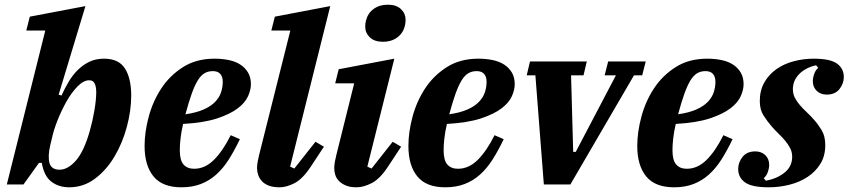

<svg xmlns="http://www.w3.org/2000/svg" viewBox="-20 -786 3615 818"><path d="M275 12Q231 12 199.5 -11.5Q168 -35 158 -92H146L80 0H9L173 -656H92L107 -715L344 -760L230 -383L242 -379Q256 -410 273 -438.5Q290 -467 312 -488.5Q334 -510 361 -523Q388 -536 423 -536Q486 -536 512.5 -494Q539 -452 539 -379Q539 -315 520.5 -246Q502 -177 468 -119.5Q434 -62 385 -25Q336 12 275 12ZM234 -63Q269 -63 303.5 -102Q338 -141 363 -230Q374 -268 382 -314.5Q390 -361 390 -393Q390 -416 383.5 -430Q377 -444 360 -444Q336 -444 310.5 -418Q285 -392 263.5 -354Q242 -316 225 -273Q208 -230 201 -196L194 -167Q183 -119 191 -91Q199 -63 234 -63Z M753 12Q672 12 634 -34.5Q596 -81 596 -164Q596 -223 613.5 -288.5Q631 -354 667 -409Q703 -464 759.5 -500Q816 -536 894 -536Q927 -536 955.5 -530Q984 -524 1004.5 -510.5Q1025 -497 1037 -476.5Q1049 -456 1049 -427Q1049 -404 1037 -376.5Q1025 -349 993 -324.5Q961 -300 905 -281.5Q849 -263 760 -258Q752 -223 749 -195Q746 -167 746 -146Q746 -103 762 -85Q778 -67 807 -67Q853 -67 891 -104.5Q929 -142 963 -210L1002 -193Q979 -145 955 -107Q931 -69 901.5 -42.5Q872 -16 835.5 -2Q799 12 753 12ZM770 -299Q817 -306 847.5 -319.5Q878 -333 896 -351.5Q914 -370 921.5 -392Q929 -414 929 -438Q929 -459 918.5 -471Q908 -483 887 -483Q866 -483 850.5 -473.5Q835 -464 822 -442.5Q809 -421 796.5 -386Q784 -351 770 -299Z M1171 12Q1144 12 1125.5 5Q1107 -2 1096 -14Q1085 -26 1080 -40.5Q1075 -55 1075 -70Q1075 -82 1078 -98.5Q1081 -115 1084 -126L1217 -656H1136L1151 -715L1387 -760L1216 -76L1234 -68L1324 -182L1360 -161L1304 -76Q1269 -23 1234.5 -5.5Q1200 12 1171 12Z M1499 12Q1472 12 1454 4.5Q1436 -3 1424.5 -14.5Q1413 -26 1408.5 -40.5Q1404 -55 1404 -70Q1404 -82 1407 -98.5Q1410 -115 1413 -126L1489 -431H1408L1423 -491L1660 -536L1545 -76L1563 -68L1653 -182L1689 -161L1633 -76Q1598 -23 1563 -5.5Q1528 12 1499 12ZM1632 -766Q1669 -766 1688.5 -747Q1708 -728 1708 -702Q1708 -688 1705 -676Q1697 -644 1672 -626Q1647 -608 1612 -608Q1575 -608 1555.5 -627Q1536 -646 1536 -672Q1536 -686 1539 -698Q1547 -730 1572 -748Q1597 -766 1632 -766Z M1877 12Q1796 12 1758 -34.5Q1720 -81 1720 -164Q1720 -223 1737.5 -288.5Q1755 -354 1791 -409Q1827 -464 1883.5 -500Q1940 -536 2018 -536Q2051 -536 2079.5 -530Q2108 -524 2128.5 -510.5Q2149 -497 2161 -476.5Q2173 -456 2173 -427Q2173 -404 2161 -376.5Q2149 -349 2117 -324.5Q2085 -300 2029 -281.5Q1973 -263 1884 -258Q1876 -223 1873 -195Q1870 -167 1870 -146Q1870 -103 1886 -85Q1902 -67 1931 -67Q1977 -67 2015 -104.5Q2053 -142 2087 -210L2126 -193Q2103 -145 2079 -107Q2055 -69 2025.5 -42.5Q1996 -16 1959.5 -2Q1923 12 1877 12ZM1894 -299Q1941 -306 1971.5 -319.5Q2002 -333 2020 -351.5Q2038 -370 2045.5 -392Q2053 -414 2053 -438Q2053 -459 2042.5 -471Q2032 -483 2011 -483Q1990 -483 1974.5 -473.5Q1959 -464 1946 -442.5Q1933 -421 1920.5 -386Q1908 -351 1894 -299Z M2261 -465H2224L2238 -524H2480L2466 -465H2413L2422 -139H2433L2604 -465H2556L2571 -524H2731L2716 -465H2681L2410 0H2297Z M2852 12Q2771 12 2733 -34.5Q2695 -81 2695 -164Q2695 -223 2712.5 -288.5Q2730 -354 2766 -409Q2802 -464 2858.5 -500Q2915 -536 2993 -536Q3026 -536 3054.5 -530Q3083 -524 3103.5 -510.5Q3124 -497 3136 -476.5Q3148 -456 3148 -427Q3148 -404 3136 -376.5Q3124 -349 3092 -324.5Q3060 -300 3004 -281.5Q2948 -263 2859 -258Q2851 -223 2848 -195Q2845 -167 2845 -146Q2845 -103 2861 -85Q2877 -67 2906 -67Q2952 -67 2990 -104.5Q3028 -142 3062 -210L3101 -193Q3078 -145 3054 -107Q3030 -69 3000.5 -42.5Q2971 -16 2934.5 -2Q2898 12 2852 12ZM2869 -299Q2916 -306 2946.5 -319.5Q2977 -333 2995 -351.5Q3013 -370 3020.5 -392Q3028 -414 3028 -438Q3028 -459 3017.5 -471Q3007 -483 2986 -483Q2965 -483 2949.5 -473.5Q2934 -464 2921 -442.5Q2908 -421 2895.5 -386Q2883 -351 2869 -299Z M3255 12Q3183 12 3154 -9Q3125 -30 3125 -66Q3125 -94 3143.5 -117.5Q3162 -141 3198 -141Q3224 -141 3240.5 -125Q3257 -109 3257 -84Q3257 -69 3251 -52.5Q3245 -36 3234 -27L3243 -16Q3291 -25 3323 -51Q3355 -77 3355 -118Q3355 -138 3346.5 -154.5Q3338 -171 3325.5 -186Q3313 -201 3297.5 -216Q3282 -231 3268 -247Q3249 -269 3233 -294Q3217 -319 3217 -355Q3217 -401 3236.5 -435Q3256 -469 3288 -491.5Q3320 -514 3361.5 -525Q3403 -536 3447 -536Q3517 -536 3546 -515Q3575 -494 3575 -458Q3575 -430 3556.5 -406.5Q3538 -383 3502 -383Q3476 -383 3459.5 -399Q3443 -415 3443 -440Q3443 -455 3449 -471.5Q3455 -488 3466 -497L3457 -508Q3412 -498 3385 -470.5Q3358 -443 3358 -406Q3358 -386 3366.5 -369.5Q3375 -353 3388 -338Q3401 -323 3417 -308Q3433 -293 3448 -276Q3465 -257 3480.5 -231.5Q3496 -206 3496 -168Q3496 -122 3475.5 -88.5Q3455 -55 3421 -32.5Q3387 -10 3343.5 1Q3300 12 3255 12Z"/></svg>

Font: IBM Plex Serif
Style: Bold Italic
Weight: 700
Italic angle: -14°
Designer: Mike Abbink, Paul van der Laan, Pieter van Rosmalen
Foundry: Bold Monday
Version: Version 3.001